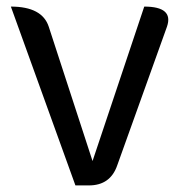

<svg xmlns="http://www.w3.org/2000/svg" viewBox="-20 -563 561 583"><path d="M209 0 13 -543Q108 -543 128 -482L261 -74L418 -543Q508 -543 487 -482L336 -61Q315 0 250 0Z"/></svg>

Font: Swei Toothpaste CJK TC
Style: Regular
Weight: 400
Version: Version 1.0